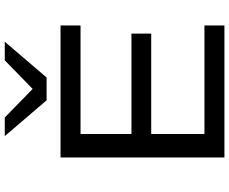

<svg xmlns="http://www.w3.org/2000/svg" viewBox="-100 -886 985 826"><g transform="rotate(-90 393.0 -472.5)"><path d="M129 0V-705H697V-619H230V-400H662V-315H230V-86H697V0ZM375 -765 221 -945H301L424 -825L547 -945H627L473 -765Z"/></g></svg>

Font: Nunito Sans 7pt Expanded
Style: Regular
Weight: 400
Width: 7
Designer: Vernon Adams
Foundry: Vernon Adams
Version: Version 3.101;gftools[0.9.27]